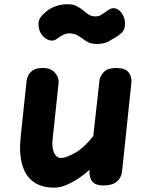

<svg xmlns="http://www.w3.org/2000/svg" viewBox="-20 -854 684 884"><path d="M231 10Q170.5 10 133.2 -17.5Q96 -45 81.8 -97Q67.5 -149 75 -222.5L102.5 -482.5Q104 -493.5 110.5 -507.2Q117 -521 132.8 -531Q148.5 -541 176.5 -541Q213.5 -541 233 -519.2Q252.5 -497.5 249.5 -469.5L222 -210.5Q219.5 -184.5 224 -165.8Q228.5 -147 238 -136.8Q247.5 -126.5 260 -126.5Q283.5 -126.5 325.5 -150Q367.5 -173.5 409.5 -227.5L438 -484Q440 -501.5 457 -521.2Q474 -541 516 -541Q556 -541 572 -521Q588 -501 585 -473.5L542 -65Q538.5 -34.5 517.2 -17.2Q496 0 456 0Q420.5 0 405.2 -18Q390 -36 392 -68L392.5 -72.5Q369 -51 340.8 -32.2Q312.5 -13.5 284.2 -1.8Q256 10 231 10ZM425 -651.5Q396.5 -651.5 378 -663.8Q359.5 -676 342 -688.2Q324.5 -700.5 298 -700.5Q287 -700.5 273.8 -695Q260.5 -689.5 243 -676Q226.5 -663 207 -668.8Q187.5 -674.5 173.2 -693Q159 -711.5 157.5 -736Q155.5 -759.5 168.2 -776.2Q181 -793 203 -808.5Q218.5 -819.5 241 -827Q263.5 -834.5 291 -834.5Q316 -834.5 332.8 -826Q349.5 -817.5 362.5 -806.5Q375.5 -795.5 388.5 -787Q401.5 -778.5 419.5 -778.5Q436 -778.5 447.8 -786.8Q459.5 -795 480 -808.5Q498.5 -821 515.5 -814Q532.5 -807 543.5 -788.8Q554.5 -770.5 555.5 -749Q556.5 -726 547.5 -712Q538.5 -698 514.5 -683.5Q499 -674 478.8 -662.8Q458.5 -651.5 425 -651.5Z"/></svg>

Font: Edu NSW ACT Hand
Style: Regular
Weight: 400
Designer: Tina and Corey Anderson, Eben Sorkin, Mirko Velimirovic
Foundry: Sorkin Type Co.
Version: Version 2.000